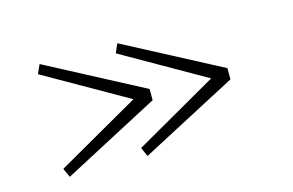

<svg xmlns="http://www.w3.org/2000/svg" viewBox="-68 -682 1186 778"><g transform="rotate(-15 525.0 -293.5)"><path d="M871.5 -317V-270L466.5 -57L450 -95L797 -294L450 -492L466.5 -530ZM545 -317V-270L140.5 -57L123.5 -95L471 -294L123.5 -492L140.5 -530Z"/></g></svg>

Font: League Mono Extended UltraLight
Style: Regular
Weight: 200
Width: 9
Designer: Tyler Finck
Foundry: The League of Moveable Type / Tyler Finck
Version: Version 2.210